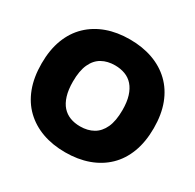

<svg xmlns="http://www.w3.org/2000/svg" viewBox="-161 -916 1123 1104"><g transform="rotate(30 400.5 -364.5)"><path d="M400 10Q316 10 248 -14.5Q180 -39 130.5 -86.5Q81 -134 54.5 -204Q28 -274 28 -365Q28 -456 54.5 -525.5Q81 -595 130.5 -642.5Q180 -690 248 -714.5Q316 -739 400 -739Q484 -739 552.5 -714.5Q621 -690 670.5 -642.5Q720 -595 746.5 -525.5Q773 -456 773 -365Q773 -274 746.5 -204Q720 -134 670.5 -86.5Q621 -39 552.5 -14.5Q484 10 400 10ZM400 -162Q450 -162 487 -183Q524 -204 544.5 -248.5Q565 -293 565 -365Q565 -419 553 -457Q541 -495 519.5 -519.5Q498 -544 467.5 -555.5Q437 -567 400 -567Q351 -567 314 -546.5Q277 -526 256.5 -481.5Q236 -437 236 -365Q236 -311 248 -272Q260 -233 281.5 -209Q303 -185 333 -173.5Q363 -162 400 -162Z"/></g></svg>

Font: Mona Sans ExtraLight Black
Style: Regular
Weight: 900
Version: Version 2.000